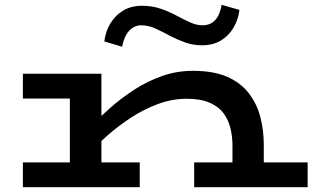

<svg xmlns="http://www.w3.org/2000/svg" viewBox="-20 -777 1301 797"><path d="M945 0V-173Q945 -209 937 -243.5Q929 -278 908.5 -306Q888 -334 850.5 -350.5Q813 -367 755 -367Q694 -367 635 -345Q576 -323 523.5 -288.5Q471 -254 427.5 -216Q384 -178 354 -146V-250Q392 -289 438.5 -330Q485 -371 538.5 -405.5Q592 -440 653 -461.5Q714 -483 781 -483Q867 -483 923.5 -458Q980 -433 1013.5 -389Q1047 -345 1061 -290Q1075 -235 1075 -175V0ZM75 0V-103H560V0ZM270 0V-471H401V0ZM75 -368V-471H370V-368ZM786 0V-103H1257V0ZM818 -589Q782 -589 749.5 -600.5Q717 -612 686 -628Q655 -645 625.5 -658.5Q596 -672 566 -672Q537 -672 516 -649Q495 -626 487 -583L413 -605Q418 -646 438 -679.5Q458 -713 491 -733Q524 -753 570 -753Q612 -753 648 -740.5Q684 -728 715 -711Q743 -696 769.5 -684Q796 -672 821 -672Q845 -672 861.5 -683.5Q878 -695 887 -714Q896 -733 900 -757L974 -736Q969 -695 949 -661.5Q929 -628 896.5 -608.5Q864 -589 818 -589Z"/></svg>

Font: BioRhyme Expanded SemiBold
Style: Regular
Weight: 600
Width: 7
Designer: Aoife Mooney
Foundry: Aoife Mooney Type
Version: Version 1.600;gftools[0.9.33]